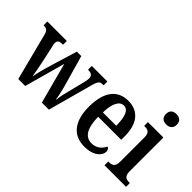

<svg xmlns="http://www.w3.org/2000/svg" viewBox="-79 -1216 1680 1680"><g transform="rotate(45 761.0 -376.0)"><path d="M63 -436 175 0H261L366 -379L467 0H554L666 -411C683 -477 697 -489 730 -489H742V-536H549V-489H555C592 -489 610 -474 610 -440C610 -429 606 -407 602 -390L563 -235C549 -182 541 -141 537 -108H534C531 -138 518 -196 507 -237L423 -532H368L279 -238C267 -195 253 -141 249 -109H246C241 -141 229 -205 219 -253L186 -404C182 -419 178 -436 178 -447C178 -480 196 -489 230 -489H240V-536H-1V-489H1C35 -489 52 -479 63 -436Z M1001 10C1119 10 1170 -49 1170 -96C1170 -117 1159 -130 1145 -135C1125 -91 1086 -55 1027 -55C948 -55 905 -118 903 -261H1188V-306C1188 -464 1114 -547 992 -547C859 -547 783 -452 783 -264C783 -90 859 10 1001 10ZM1070 -317H905C908 -429 939 -490 994 -490C1049 -490 1070 -422 1070 -317Z M1371 -634C1408 -634 1439 -653 1439 -698C1439 -744 1408 -762 1371 -762C1333 -762 1305 -744 1305 -698C1305 -653 1333 -634 1371 -634ZM1242 0H1509V-47H1499C1463 -47 1435 -58 1435 -118V-536H1244V-489H1255C1289 -489 1317 -478 1317 -422V-116C1317 -58 1288 -47 1252 -47H1242Z"/></g></svg>

Font: Noto Serif Tamil Condensed SemiBold
Style: Regular
Weight: 600
Width: 3
Designer: Indian Type Foundry, Tom Grace, and the Monotype Design Team
Foundry: Monotype Imaging Inc.
Version: Version 2.004